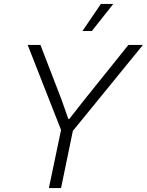

<svg xmlns="http://www.w3.org/2000/svg" viewBox="-20 -958 748 978"><path d="M229 0 291 -296 121 -729H186L294 -449L328 -352H333L409 -449L634 -729H708L351 -291L291 0ZM400 -800 494 -938H557L448 -800Z"/></svg>

Font: Mona Sans ExtraLight Light
Style: Italic
Weight: 300
Italic angle: -11.6951°
Version: Version 2.000